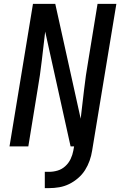

<svg xmlns="http://www.w3.org/2000/svg" viewBox="-20 -755 640 990"><path d="M211 215V131H233Q255 131 277 124.5Q299 118 316.5 102Q334 86 344 65Q354 44 358 22L362 0H344L213 -592Q204 -517 195.5 -442.5Q187 -368 174 -294L126 0H29L150 -735H265L396 -143Q405 -218 413.5 -292.5Q422 -367 435 -441L483 -735H580L455 22Q451 48 442 73.5Q433 99 418.5 122Q404 145 382.5 163.5Q361 182 336.5 194Q312 206 285.5 210.5Q259 215 233 215Z"/></svg>

Font: Iosevka Aile Medium Oblique
Style: Regular
Weight: 500
Italic angle: -9°
Designer: Belleve Invis
Foundry: Belleve Invis
Version: Version 31.1.0; ttfautohint (v1.8.4)